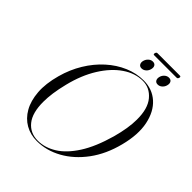

<svg xmlns="http://www.w3.org/2000/svg" viewBox="-246 -1022 1167 1167"><g transform="rotate(45 337.5 -438.0)"><path d="M476 -710.5Q549.5 -710.5 600.8 -664.8Q652 -619 669 -536.5Q686 -454 657.5 -343.5Q629.5 -233.5 570.8 -154.2Q512 -75 435.2 -32.5Q358.5 10 276 10Q221.5 10 177 -15.2Q132.5 -40.5 105 -88.8Q77.5 -137 72.2 -206Q67 -275 91 -362Q112 -438.5 151 -502.5Q190 -566.5 241.8 -613Q293.5 -659.5 353.2 -685Q413 -710.5 476 -710.5ZM279 4Q339 4 396.8 -31.8Q454.5 -67.5 503.8 -144Q553 -220.5 587.5 -342.5Q614.5 -441 614.5 -511.5Q615.5 -607 574.2 -656Q533 -705 473.5 -705Q407.5 -705 345.5 -662.5Q283.5 -620 234.8 -542Q186 -464 160 -358Q147 -306 141.2 -264Q135.5 -222 135.5 -188Q135 -92.5 174 -44.2Q213 4 279 4ZM414 -752.5Q398.5 -752.5 391.8 -763.8Q385 -775 389 -791.5Q393.5 -808.5 406 -819.8Q418.5 -831 434 -831Q450 -831 456.8 -819.8Q463.5 -808.5 459 -791.5Q455 -775 442.5 -763.8Q430 -752.5 414 -752.5ZM552.5 -752.5Q537 -752.5 530.2 -763.8Q523.5 -775 527.5 -791.5Q531.5 -808.5 544.2 -819.8Q557 -831 572.5 -831Q588.5 -831 595.2 -819.8Q602 -808.5 597.5 -791.5Q593.5 -775 581 -763.8Q568.5 -752.5 552.5 -752.5ZM406 -875Q408.5 -886.5 417.5 -886.5H610.5Q619.5 -886.5 617 -875Q614 -863.5 605 -863.5H412Q402.5 -863.5 406 -875Z"/></g></svg>

Font: Fraunces 144pt S000 Light
Style: Italic
Weight: 300
Italic angle: -16°
Version: Version 1.000; ttfautohint (v1.8.3)